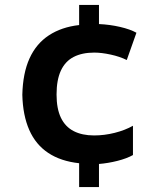

<svg xmlns="http://www.w3.org/2000/svg" viewBox="-20 -744 640 774"><path d="M299 -86Q225 -94 174.5 -127.5Q124 -161 98 -220Q72 -279 70 -362Q72 -449 99 -508.5Q126 -568 177 -601.5Q228 -635 299 -643V-724H379V-647Q423 -645 464 -635.5Q505 -626 530 -612L491 -502Q463 -516 426 -524Q389 -532 360 -532Q311 -532 277 -514.5Q243 -497 225.5 -459.5Q208 -422 208 -363Q208 -306 225.5 -269.5Q243 -233 277 -215.5Q311 -198 359 -198Q401 -198 442.5 -208.5Q484 -219 516 -237V-119Q491 -105 453.5 -95.5Q416 -86 379 -83V10H299Z"/></svg>

Font: Noto Sans Mono
Style: Bold
Weight: 700
Designer: Monotype Design Team
Foundry: Monotype Imaging Inc.
Version: Version 2.014